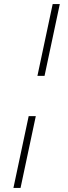

<svg xmlns="http://www.w3.org/2000/svg" viewBox="-20 -763 333 944"><path d="M164 -390 239 -743H274L199 -390ZM46 161 121 -192H156L81 161Z"/></svg>

Font: Saira Expanded Thin
Style: Italic
Weight: 250
Width: 7
Italic angle: -12°
Designer: Hector Gatti with collaboration of the Omnibus-Type team
Foundry: Omnibus-Type
Version: Version 1.101